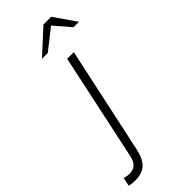

<svg xmlns="http://www.w3.org/2000/svg" viewBox="-402 -738 1001 1001"><g transform="rotate(-45 98.5 -238.0)"><path d="M-71 219Q-81 219 -92 217.5Q-103 216 -112 213L-102 166Q-85 173 -65 173Q-36 173 -19.5 157Q-3 141 4 105L129 -481H178L51 110Q39 167 11 193Q-17 219 -71 219ZM36 -574 168 -695H225L309 -574H269L192 -663L79 -574Z"/></g></svg>

Font: Red Hat Text VF
Style: Italic
Weight: 300
Italic angle: -12°
Designer: Pentagram, MCKL
Foundry: Pentagram, MCKL
Version: Version 1.023